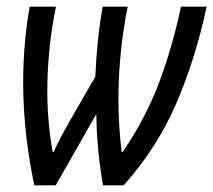

<svg xmlns="http://www.w3.org/2000/svg" viewBox="-20 -556 640 576"><path d="M83 0H147L269 -214Q270 -110 289 0H351Q451 -112 508.5 -245Q566 -378 600 -536H523Q496 -410 456 -305Q416 -200 348 -100H345Q319 -313 363 -536H288Q279 -485 273.5 -431.5Q268 -378 266 -326L191 -196Q178 -172 165 -149Q152 -126 141 -100H138Q119 -207 122.5 -319Q126 -431 148 -536H69Q24 -279 83 0Z"/></svg>

Font: Noto Sans UI Condensed
Style: Italic
Weight: 400
Width: 3
Italic angle: -12°
Designer: Monotype Design Team
Foundry: Monotype Imaging Inc.
Version: Version 1.901